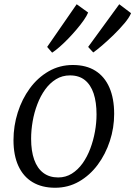

<svg xmlns="http://www.w3.org/2000/svg" viewBox="-20 -874 637 904"><path d="M323 -568Q386 -568 429.2 -540.8Q472.5 -513.5 495 -462Q517.5 -410.5 517.5 -337.5Q517.5 -272 497.2 -210Q477 -148 440 -98.2Q403 -48.5 352 -19.2Q301 10 239.5 10Q177.5 10 133.5 -16.2Q89.5 -42.5 66.5 -92.8Q43.5 -143 43.5 -214Q43.5 -281 63.5 -344.2Q83.5 -407.5 120.5 -458Q157.5 -508.5 209 -538.2Q260.5 -568 323 -568ZM309.5 -519Q273 -519 243.8 -501Q214.5 -483 192.5 -452.5Q170.5 -422 155.8 -383.2Q141 -344.5 133.8 -302.8Q126.5 -261 126.5 -221Q126.5 -163 141 -122.2Q155.5 -81.5 184 -60Q212.5 -38.5 254 -38.5Q289.5 -38.5 318.2 -56.5Q347 -74.5 368.8 -105Q390.5 -135.5 405 -174Q419.5 -212.5 427 -254Q434.5 -295.5 434.5 -335Q434.5 -393 420.8 -434Q407 -475 379.5 -497Q352 -519 309.5 -519ZM225.5 -626 202 -653 341 -854 395 -815Q389 -800 374.8 -779.5Q360.5 -759 341.5 -736.5Q322.5 -714 301.8 -692.5Q281 -671 261 -653.5Q241 -636 225.5 -626ZM419 -627 395 -653 541.5 -854 597 -812Q589 -792 566.5 -765Q544 -738 515.5 -710.2Q487 -682.5 460.8 -660Q434.5 -637.5 419 -627Z"/></svg>

Font: Merriweather Light 18pt Light
Style: Italic
Weight: 300
Italic angle: -7.8°
Version: Version 2.101